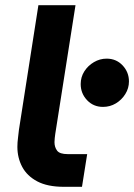

<svg xmlns="http://www.w3.org/2000/svg" viewBox="-20 -720 517 740"><path d="M226 0Q163 0 123.5 -21Q84 -42 65.5 -77Q47 -112 47 -154Q47 -171 49.5 -189.5Q52 -208 53 -220L128 -700H271L193 -204Q192 -197 191 -188Q190 -179 190 -172Q190 -153 200 -139.5Q210 -126 241 -126H316L296 0ZM377 -308Q340 -308 315.5 -334Q291 -360 291 -396Q291 -423 305 -445Q319 -467 342 -480.5Q365 -494 391 -494Q428 -494 452.5 -468Q477 -442 477 -406Q477 -380 463 -357.5Q449 -335 426.5 -321.5Q404 -308 377 -308Z"/></svg>

Font: MuseoModerno SemiBold
Style: Italic
Weight: 600
Italic angle: -9°
Designer: Pablo Cosgaya, Héctor Gatti, Marcela Romero, and the Authors of The MuseoModerno Project.
Foundry: Omnibus-Type Team
Version: Version 1.003